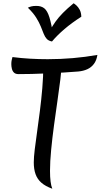

<svg xmlns="http://www.w3.org/2000/svg" viewBox="-20 -1120 614 1171"><path d="M49 -729Q49 -743 51.5 -754Q54 -765 56 -772Q111 -765 164.5 -762Q218 -759 271 -759Q348 -759 424 -765.5Q500 -772 574 -785Q569 -752 553 -730.5Q537 -709 513 -698Q489 -687 458 -684Q422 -681 373.5 -678Q325 -675 272.5 -672.5Q220 -670 173 -669Q126 -668 93 -668Q75 -668 65.5 -677Q56 -686 52.5 -700.5Q49 -715 49 -729ZM355 -723Q355 -692 348 -635Q341 -578 330.5 -506Q320 -434 309.5 -356.5Q299 -279 292 -206.5Q285 -134 285 -78Q285 -2 299 31Q257 16 232.5 -5.5Q208 -27 197 -57.5Q186 -88 186 -129Q186 -161 192 -209.5Q198 -258 206.5 -318Q215 -378 223.5 -445Q232 -512 238 -582Q244 -652 244 -720ZM429 -1100Q436 -1096 446.5 -1086.5Q457 -1077 466 -1060.5Q475 -1044 476 -1018Q418 -981 373.5 -943Q329 -905 297 -867Q276 -871 265 -883Q254 -895 246.5 -914Q239 -933 229 -958Q219 -983 201 -1012Q183 -1041 150 -1073Q160 -1078 171.5 -1081Q183 -1084 202 -1084Q232 -1084 250.5 -1069Q269 -1054 281.5 -1014Q294 -974 305 -900L284 -933Q300 -962 318.5 -988Q337 -1014 363.5 -1041Q390 -1068 429 -1100Z"/></svg>

Font: Merienda
Style: Regular
Weight: 400
Designer: Eduardo Rodriguez Tunni
Foundry: Eduardo Rodriguez Tunni
Version: Version 2.001